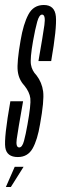

<svg xmlns="http://www.w3.org/2000/svg" viewBox="-35 -626 244 769"><path d="M36.5 3Q76 3 95.5 -31.2Q115 -65.5 125.5 -129Q142.5 -223 137.8 -259.5Q133 -296 111 -324.5Q93 -343 89 -367.2Q85 -391.5 97.5 -462.5Q106 -510 114 -538.8Q122 -567.5 133.5 -567.5Q148.5 -567.5 142.8 -525.8Q137 -484 119 -381.5H170Q193 -514 188.8 -560Q184.5 -606 140.5 -606Q99 -606 78.8 -568Q58.5 -530 47.5 -464.5Q32 -376 36 -341.8Q40 -307.5 62 -284Q83.5 -257.5 86.5 -232.2Q89.5 -207 75 -127Q68 -87 61 -61.2Q54 -35.5 42 -35.5Q27.5 -35.5 32 -68.8Q36.5 -102 57.5 -220.5H6.5Q-19.5 -73.5 -13.8 -35.2Q-8 3 36.5 3ZM-11.5 123H8.5L59.5 42H24Z"/></svg>

Font: Anybody UltraCondensed Light
Style: Italic
Weight: 300
Width: 1
Italic angle: -10°
Version: Version 1.113;gftools[0.9.25]